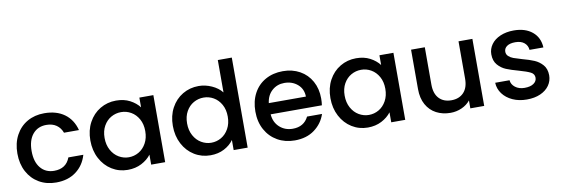

<svg xmlns="http://www.w3.org/2000/svg" viewBox="-55 -1142 4543 1554"><g transform="rotate(-10 2217.0 -365.5)"><path d="M307 -560Q407 -560 472.5 -512.5Q538 -465 561 -377H438Q423 -418 390 -441Q357 -464 307 -464Q237 -464 195.5 -414.5Q154 -365 154 -276Q154 -187 195.5 -137Q237 -87 307 -87Q406 -87 438 -174H561Q537 -90 471 -40.5Q405 9 307 9Q228 9 167 -26.5Q106 -62 71.5 -126.5Q37 -191 37 -276Q37 -361 71.5 -425.5Q106 -490 167 -525Q228 -560 307 -560Z M897 -560Q962 -560 1010.5 -534.5Q1059 -509 1088 -471V-551H1203V0H1088V-82Q1059 -43 1009 -17Q959 9 895 9Q824 9 765 -27.5Q706 -64 671.5 -129.5Q637 -195 637 -278Q637 -361 671.5 -425Q706 -489 765.5 -524.5Q825 -560 897 -560ZM921 -461Q877 -461 839 -439.5Q801 -418 777.5 -376.5Q754 -335 754 -278Q754 -221 777.5 -178Q801 -135 839.5 -112.5Q878 -90 921 -90Q965 -90 1003 -112Q1041 -134 1064.5 -176.5Q1088 -219 1088 -276Q1088 -333 1064.5 -375Q1041 -417 1003 -439Q965 -461 921 -461Z M1576 -560Q1630 -560 1682.5 -536.5Q1735 -513 1766 -474V-740H1881V0H1766V-83Q1738 -43 1688.5 -17Q1639 9 1575 9Q1503 9 1443.5 -27.5Q1384 -64 1349.5 -129.5Q1315 -195 1315 -278Q1315 -361 1349.5 -425Q1384 -489 1443.5 -524.5Q1503 -560 1576 -560ZM1599 -461Q1555 -461 1517 -439.5Q1479 -418 1455.5 -376.5Q1432 -335 1432 -278Q1432 -221 1455.5 -178Q1479 -135 1517.5 -112.5Q1556 -90 1599 -90Q1643 -90 1681 -112Q1719 -134 1742.5 -176.5Q1766 -219 1766 -276Q1766 -333 1742.5 -375Q1719 -417 1681 -439Q1643 -461 1599 -461Z M2532 -233H2111Q2116 -167 2160 -127Q2204 -87 2268 -87Q2360 -87 2398 -164H2521Q2496 -88 2430.5 -39.5Q2365 9 2268 9Q2189 9 2126.5 -26.5Q2064 -62 2028.5 -126.5Q1993 -191 1993 -276Q1993 -361 2027.5 -425.5Q2062 -490 2124.5 -525Q2187 -560 2268 -560Q2346 -560 2407 -526Q2468 -492 2502 -430.5Q2536 -369 2536 -289Q2536 -258 2532 -233ZM2417 -325Q2416 -388 2372 -426Q2328 -464 2263 -464Q2204 -464 2162 -426.5Q2120 -389 2112 -325Z M2870 -560Q2935 -560 2983.5 -534.5Q3032 -509 3061 -471V-551H3176V0H3061V-82Q3032 -43 2982 -17Q2932 9 2868 9Q2797 9 2738 -27.5Q2679 -64 2644.5 -129.5Q2610 -195 2610 -278Q2610 -361 2644.5 -425Q2679 -489 2738.5 -524.5Q2798 -560 2870 -560ZM2894 -461Q2850 -461 2812 -439.5Q2774 -418 2750.5 -376.5Q2727 -335 2727 -278Q2727 -221 2750.5 -178Q2774 -135 2812.5 -112.5Q2851 -90 2894 -90Q2938 -90 2976 -112Q3014 -134 3037.5 -176.5Q3061 -219 3061 -276Q3061 -333 3037.5 -375Q3014 -417 2976 -439Q2938 -461 2894 -461Z M3825 -551V0H3711V-65Q3684 -31 3640.5 -11.5Q3597 8 3548 8Q3483 8 3431.5 -19Q3380 -46 3350.5 -99Q3321 -152 3321 -227V-551H3434V-244Q3434 -170 3471 -130.5Q3508 -91 3572 -91Q3636 -91 3673.5 -130.5Q3711 -170 3711 -244V-551Z M3945 -169H4063Q4066 -134 4096.5 -110.5Q4127 -87 4173 -87Q4221 -87 4247.5 -105.5Q4274 -124 4274 -153Q4274 -184 4244.5 -199Q4215 -214 4151 -232Q4089 -249 4050 -265Q4011 -281 3982.5 -314Q3954 -347 3954 -401Q3954 -445 3980 -481.5Q4006 -518 4054.5 -539Q4103 -560 4166 -560Q4260 -560 4317.5 -512.5Q4375 -465 4379 -383H4265Q4262 -420 4235 -442Q4208 -464 4162 -464Q4117 -464 4093 -447Q4069 -430 4069 -402Q4069 -380 4085 -365Q4101 -350 4124 -341.5Q4147 -333 4192 -320Q4252 -304 4290.5 -287.5Q4329 -271 4357 -239Q4385 -207 4386 -154Q4386 -107 4360 -70Q4334 -33 4286.5 -12Q4239 9 4175 9Q4110 9 4058.5 -14.5Q4007 -38 3977 -78.5Q3947 -119 3945 -169Z"/></g></svg>

Font: IBM-Poppins
Style: Poppins-Medium
Weight: 500
Designer: Mike Abbink, Paul van der Laan, Pieter van Rosmalen, Ben Mitchell, Mark Frömberg
Foundry: Bold Monday
Version: Version 1.1